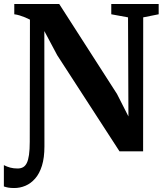

<svg xmlns="http://www.w3.org/2000/svg" viewBox="-58 -763 831 968"><path d="M14 185Q-4.5 185 -16.5 182.8Q-28.5 180.5 -38.5 177V69.5Q-23 77.5 -6.5 82Q10 86.5 31 86.5Q46.5 86.5 58 80.2Q69.5 74 77 59Q84.5 44 88.2 17.8Q92 -8.5 92 -48.5L93 -664Q81.5 -670 68.2 -675.5Q55 -681 41 -685.2Q27 -689.5 14 -691V-743H240.5L532 -289L589.5 -176L587.5 -675.5L503 -691V-743H742V-691L664 -675.5L663.5 0H544.5L230.5 -484.5L165.5 -606.5L166 -25Q166 32.5 153.5 72.5Q141 112.5 119.2 137.2Q97.5 162 70.2 173.5Q43 185 14 185Z"/></svg>

Font: Merriweather 48pt
Style: Bold
Weight: 700
Version: Version 2.100